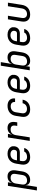

<svg xmlns="http://www.w3.org/2000/svg" viewBox="1925 -2695 950 4840"><g transform="rotate(-90 2400.0 -275.0)"><path d="M19 180 135 -550H225L208 -445H209Q224 -500 267.5 -530Q311 -560 377 -560Q458 -560 498.5 -504.5Q539 -449 525 -356L500 -195Q485 -98 428.5 -44Q372 10 286 10Q226 10 190.5 -21.5Q155 -53 156 -105H153L135 20L109 180ZM269 -68Q326 -68 363 -98Q400 -128 410 -195L435 -355Q446 -423 418.5 -452.5Q391 -482 334 -482Q279 -482 241 -447Q203 -412 193 -350L170 -200Q160 -138 187 -103Q214 -68 269 -68Z M854 10Q757 10 707 -48.5Q657 -107 673 -210L694 -340Q711 -445 776.5 -502.5Q842 -560 945 -560Q1008 -560 1053 -537Q1098 -514 1119.5 -474Q1141 -434 1133 -382Q1123 -317 1080.5 -283.5Q1038 -250 970 -250H768L760 -200Q750 -139 779.5 -103.5Q809 -68 867 -68Q917 -68 952.5 -87.5Q988 -107 1000 -140H1090Q1070 -69 1008 -29.5Q946 10 854 10ZM779 -322H980Q1004 -322 1020.5 -336Q1037 -350 1042 -382Q1050 -429 1019.5 -457.5Q989 -486 933 -486Q872 -486 832.5 -450.5Q793 -415 783 -350Z M1268 0 1355 -550H1445L1428 -445H1430Q1446 -498 1489 -529Q1532 -560 1596 -560Q1682 -560 1720 -508.5Q1758 -457 1743 -362L1736 -315H1646L1653 -362Q1672 -482 1555 -482Q1496 -482 1460 -448Q1424 -414 1413 -350L1358 0Z M2062 10Q1964 10 1912.5 -46.5Q1861 -103 1876 -200L1899 -350Q1914 -450 1981.5 -505Q2049 -560 2153 -560Q2248 -560 2298.5 -508Q2349 -456 2338 -370H2248Q2253 -423 2224.5 -451.5Q2196 -480 2140 -480Q2081 -480 2040.5 -446.5Q2000 -413 1990 -351L1966 -200Q1956 -138 1986 -104Q2016 -70 2075 -70Q2131 -70 2168.5 -99Q2206 -128 2218 -180H2308Q2290 -89 2225.5 -39.5Q2161 10 2062 10Z M2654 10Q2557 10 2507 -48.5Q2457 -107 2473 -210L2494 -340Q2511 -445 2576.5 -502.5Q2642 -560 2745 -560Q2808 -560 2853 -537Q2898 -514 2919.5 -474Q2941 -434 2933 -382Q2923 -317 2880.5 -283.5Q2838 -250 2770 -250H2568L2560 -200Q2550 -139 2579.5 -103.5Q2609 -68 2667 -68Q2717 -68 2752.5 -87.5Q2788 -107 2800 -140H2890Q2870 -69 2808 -29.5Q2746 10 2654 10ZM2579 -322H2780Q2804 -322 2820.5 -336Q2837 -350 2842 -382Q2850 -429 2819.5 -457.5Q2789 -486 2733 -486Q2672 -486 2632.5 -450.5Q2593 -415 2583 -350Z M3286 10Q3223 10 3188.5 -21Q3154 -52 3156 -105H3155L3138 0H3048L3164 -730H3254L3228 -570L3206 -445H3207Q3222 -500 3266 -530Q3310 -560 3377 -560Q3460 -560 3500 -505Q3540 -450 3525 -355L3500 -194Q3484 -97 3428 -43.5Q3372 10 3286 10ZM3269 -68Q3326 -68 3363 -98Q3400 -128 3410 -195L3435 -355Q3446 -423 3418.5 -452.5Q3391 -482 3334 -482Q3279 -482 3241.5 -447Q3204 -412 3193 -350L3170 -200Q3160 -138 3187 -103Q3214 -68 3269 -68Z M3854 10Q3757 10 3707 -48.5Q3657 -107 3673 -210L3694 -340Q3711 -445 3776.5 -502.5Q3842 -560 3945 -560Q4008 -560 4053 -537Q4098 -514 4119.5 -474Q4141 -434 4133 -382Q4123 -317 4080.5 -283.5Q4038 -250 3970 -250H3768L3760 -200Q3750 -139 3779.5 -103.5Q3809 -68 3867 -68Q3917 -68 3952.5 -87.5Q3988 -107 4000 -140H4090Q4070 -69 4008 -29.5Q3946 10 3854 10ZM3779 -322H3980Q4004 -322 4020.5 -336Q4037 -350 4042 -382Q4050 -429 4019.5 -457.5Q3989 -486 3933 -486Q3872 -486 3832.5 -450.5Q3793 -415 3783 -350Z M4453 10Q4358 10 4310.5 -46.5Q4263 -103 4278 -200L4333 -550H4423L4368 -200Q4358 -138 4384.5 -103.5Q4411 -69 4466 -69Q4522 -69 4560 -103.5Q4598 -138 4608 -200L4663 -550H4753L4698 -200Q4682 -100 4618 -45Q4554 10 4453 10Z"/></g></svg>

Font: JetBrains Mono NL
Style: Italic
Weight: 400
Italic angle: -9°
Monospace: yes
Designer: Philipp Nurullin, Konstantin Bulenkov
Foundry: JetBrains
Version: Version 2.305; ttfautohint (v1.8.4.7-5d5b)